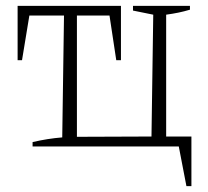

<svg xmlns="http://www.w3.org/2000/svg" viewBox="-20 -499 707 654"><path d="M546 -34H632V135H615L589 0H91V-15Q142 -27 192 -31L198 -446H80L55 -294H40V-479H392V-294H376L353 -446H242V-33L496 -34L502 -449L433 -463V-479H627V-466Q607 -460 587.5 -456Q568 -452 546 -449Z"/></svg>

Font: Piazzolla ExtraLight
Style: Regular
Weight: 200
Designer: Juan Pablo del Peral
Foundry: Huerta Tipografica
Version: Version 1.330